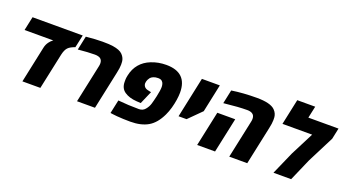

<svg xmlns="http://www.w3.org/2000/svg" viewBox="-57 -1326 3427 1905"><g transform="rotate(20 1656.5 -373.5)"><path d="M205.6 0 287.1 -383.8Q294.4 -419.4 314.5 -446.8Q329.6 -468.8 353 -485.4L354.5 -486.3H51.3L82.5 -632.3H612.3L583.5 -498.5Q558.1 -489.3 540.5 -479.7Q522.9 -470.2 510.7 -457.5Q487.8 -433.1 476.1 -380.4L395 0Z M782.2 0 867.7 -401.4Q871.1 -416.5 871.1 -431.2Q871.1 -464.8 849.6 -481Q842.3 -486.3 830.6 -490.2Q813.5 -495.6 792 -495.6Q756.3 -495.6 711.7 -492.9Q667 -490.2 613.8 -484.9L645 -631.8Q747.1 -642.1 818.8 -642.1Q891.1 -642.1 929 -636.2Q966.8 -630.4 992.2 -620.1Q1018.1 -609.9 1034.2 -593Q1050.3 -576.2 1058.6 -557.6Q1066.9 -538.6 1068.1 -520.8Q1069.3 -502.9 1069.3 -489.7Q1069.3 -456.1 1057.1 -401.4L971.7 0Z M1347.2 9.8Q1311 9.8 1273.7 8.3Q1236.3 6.8 1205.8 4.2Q1175.3 1.5 1158.7 -1L1134.3 -4.4L1165 -147.5Q1219.7 -142.1 1274.7 -139.4Q1329.6 -136.7 1385.3 -136.7Q1425.8 -136.7 1449.7 -165Q1475.6 -195.3 1486.1 -230Q1496.6 -264.6 1508.3 -316.4Q1523.4 -384.3 1523.4 -419.4Q1523.4 -434.1 1519 -450.9Q1514.6 -467.8 1501.2 -479.5Q1487.8 -491.2 1460.4 -491.2Q1432.1 -491.2 1410.9 -482.2Q1389.6 -473.1 1379.4 -459.5Q1363.3 -437 1359.4 -418.9Q1356.4 -408.7 1356.4 -399.4Q1356.4 -379.9 1368.2 -364.7Q1379.9 -349.6 1403.3 -343.8L1441.4 -335.4L1382.3 -199.2L1335.4 -202.1Q1258.3 -207.5 1209.2 -241Q1160.2 -274.4 1160.2 -343.8Q1160.2 -356.4 1160.4 -370.4Q1160.6 -384.3 1167 -414.1Q1181.6 -483.9 1224.1 -534.7Q1266.6 -585.4 1334.5 -612.3Q1407.7 -642.1 1492.7 -642.1Q1713.9 -642.1 1713.9 -429.7Q1713.9 -395.5 1707.3 -351.8Q1700.7 -308.1 1688 -262.9Q1675.3 -217.8 1656.7 -178.7Q1607.9 -75.7 1534.4 -33Q1460.9 9.8 1347.2 9.8Z M1779.8 -204.6 1870.6 -632.3H2060.1L1997.6 -337.4L1864.3 -204.6Z M2389.6 0 2475.1 -401.4Q2478.5 -416.5 2478.5 -431.2Q2478.5 -467.8 2453.6 -482.9Q2434.1 -495.6 2399.4 -495.6Q2352.1 -495.6 2295.7 -491.7Q2239.3 -487.8 2152.3 -478.5L2183.1 -623.5Q2304.7 -642.1 2448.2 -642.1Q2593.3 -642.1 2641.6 -592.8Q2658.2 -576.2 2666.5 -557.4Q2674.8 -538.6 2676.3 -521Q2676.8 -511.7 2677 -504.2Q2677.2 -496.6 2677.2 -489.7Q2677.2 -456.1 2665 -401.4L2579.6 0ZM2050.8 0 2129.4 -368.7H2318.4L2239.7 0Z M2856.4 0 2962.9 -241.7 3087.9 -486.3H2774.4L2832 -757.3H3021.5L2994.6 -632.3H3313L3288.6 -516.6L3145.5 -234.9L3043 0Z"/></g></svg>

Font: Open Sans ExtraBold
Style: Italic
Weight: 800
Italic angle: -12°
Designer: Monotype Design Team
Foundry: Monotype Imaging Inc.
Version: Version 3.000; ttfautohint (v1.8.4)